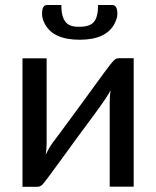

<svg xmlns="http://www.w3.org/2000/svg" viewBox="-20 -737 617 758"><path d="M68.8 0.5V-506.8H164.1V-170.9Q164.1 -153.3 160.6 -126Q172.4 -151.9 186.5 -171.4Q201.2 -190.4 217.8 -213.4Q234.4 -236.3 255.9 -265.1Q277.3 -293.9 314 -344.2Q350.6 -394.5 386.2 -443.4Q421.9 -492.2 430.7 -499.5Q439.5 -507.3 450.7 -507.3H507.8V0H413.1V-335.9Q413.1 -354.5 416.5 -380.9Q405.8 -356.9 348.1 -279.3Q290.5 -202.1 223.1 -108.9Q155.3 -15.1 146.5 -7.3Q137.7 0.5 126.5 0.5ZM422.4 -717.3Q443.4 -717.8 443.4 -682.6Q443.4 -665 432.6 -644.5Q399.9 -580.1 294.4 -580.1Q189 -580.1 156.2 -644Q146 -664.1 146 -682.1Q146 -718.3 166.5 -717.3H222.2Q221.7 -648.4 259.8 -635.7Q273.4 -630.9 293.9 -631.3Q335 -631.3 351.1 -650.9Q367.2 -670.4 367.2 -717.3Z"/></svg>

Font: Lato-Medium
Style: Regular
Weight: 500
Designer: Lukasz Dziedzic
Foundry: tyPoland Lukasz Dziedzic
Version: Version 2.006; 2014-01-15